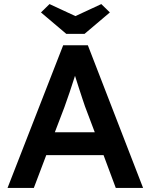

<svg xmlns="http://www.w3.org/2000/svg" viewBox="-20 -922 739 942"><path d="M17 0 290 -700H411L682 0H548L488 -161H207L146 0ZM296 -396 249 -273H445L397 -400Q393 -411 384.5 -437Q376 -463 366 -493.5Q356 -524 348 -550Q336 -512 321.5 -469Q307 -426 296 -396ZM305 -756 181 -861 223 -902 350 -843 477 -902 519 -861 395 -756Z"/></svg>

Font: Readex Pro Medium
Style: Regular
Weight: 500
Designer: Bonnie Shaver-Troup, Thomas Jockin
Foundry: Lexend
Version: Version 1.204; ttfautohint (v1.8.4.7-5d5b)